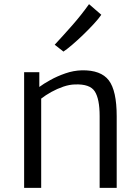

<svg xmlns="http://www.w3.org/2000/svg" viewBox="-20 -903 673 923"><path d="M96 0V-556H169V-485Q189 -500 221.8 -518.2Q254.5 -536.5 294 -550.2Q333.5 -564 374 -565Q465 -566.5 503 -516.8Q541 -467 541 -344V0H459V-345Q459 -427.5 435.5 -463.8Q412 -500 340 -497Q314 -496.5 284.5 -486.5Q255 -476.5 227 -461Q199 -445.5 178 -429V0ZM285 -655 243 -688Q287.5 -736 329 -783.2Q370.5 -830.5 408 -883L467 -832Q454.5 -813.5 430.8 -787.8Q407 -762 379.5 -735.5Q352 -709 326.5 -687.2Q301 -665.5 285 -655Z"/></svg>

Font: Merriweather Sans Light
Style: Regular
Weight: 300
Designer: Eben Sorkin
Foundry: Eben Sorkin
Version: Version 2.001; ttfautohint (v1.8.3)